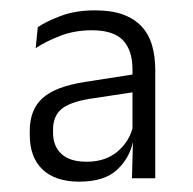

<svg xmlns="http://www.w3.org/2000/svg" viewBox="-20 -666 372 371"><path d="M235 -321.5 237 -397 236 -401V-504V-532Q236 -568.5 217.8 -588Q199.5 -607.5 157.5 -607.5Q124.5 -607.5 97 -597Q69.5 -586.5 49 -573L53 -613.5Q71 -625.5 99 -635.8Q127 -646 164 -646Q195.5 -646 217.5 -638Q239.5 -630 253.5 -615Q267.5 -600 273.8 -578.5Q280 -557 280 -531V-321.5ZM133 -315Q87 -315 62.2 -338.5Q37.5 -362 37.5 -405.5V-413Q37.5 -454 62 -476.2Q86.5 -498.5 143 -507.5L242.5 -523L245.5 -489L153 -475Q114 -468.5 98.2 -454.8Q82.5 -441 82.5 -415.5V-409.5Q82.5 -383.5 98.8 -368.5Q115 -353.5 147.5 -353.5Q184.5 -353.5 208 -374Q231.5 -394.5 237.5 -424L245.5 -392.5H237Q230.5 -360.5 206 -337.8Q181.5 -315 133 -315Z"/></svg>

Font: Anek Gurmukhi Light
Style: Regular
Weight: 300
Designer: Sarang Kulkarni (Gurmukhi), Yesha Goshar (Latin)
Foundry: Ek Type
Version: Version 1.003